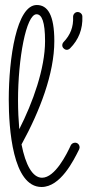

<svg xmlns="http://www.w3.org/2000/svg" viewBox="-20 -732 364 767"><path d="M296 -135C297 -138 298 -141 298 -143C298 -153 291 -162 280 -162C273 -162 266 -158 263 -152C247 -117 200 -22 148 -22C110 -22 82 -73 66 -155C139 -288 197 -438 197 -568C197 -673 170 -712 127 -712C46 -712 15 -499 15 -334C15 -221 30 15 146 15C222 15 274 -91 296 -135ZM52 -332C52 -496 84 -675 126 -675C147 -675 160 -645 160 -568C160 -458 111 -322 57 -216C54 -251 52 -290 52 -332ZM309 -666C309 -676 300 -684 290 -684C280 -684 272 -675 272 -665C274 -625 261 -592 234 -564C227 -557 227 -545 234 -539C238 -535 242 -533 247 -533C251 -533 256 -535 260 -539C294 -573 311 -616 309 -666Z"/></svg>

Font: Sacramento
Style: Regular
Weight: 400
Designer: Astigmatic (AOETI)
Foundry: Astigmatic (AOETI)
Version: Version 1.000